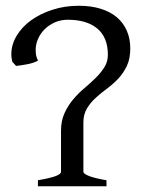

<svg xmlns="http://www.w3.org/2000/svg" viewBox="-20 -650 504 670"><path d="M112.3 0V-21Q154.8 -28.3 173.8 -35.4Q192.9 -42.5 192.9 -50.8V-193.4Q192.9 -228.5 205.1 -255.1Q217.3 -281.7 235.4 -303.2Q253.4 -324.7 274.7 -342.5Q295.9 -360.4 314 -378.2Q332 -396 344.2 -415.3Q356.4 -434.6 356.4 -459Q356.4 -519.5 319.6 -550.3Q282.7 -581.1 216.8 -581.1Q191.9 -581.1 171.1 -571.8Q150.4 -562.5 135.7 -547.9Q121.1 -533.2 112.8 -514.4Q104.5 -495.6 104.5 -476.6Q104.5 -465.3 106.2 -456.3Q107.9 -447.3 112.8 -438.5Q97.2 -430.2 77.6 -426.3Q58.1 -422.4 36.1 -419.9L22.9 -434.6Q22 -438.5 20.8 -445.8Q19.5 -453.1 19.5 -460.4Q19.5 -494.6 38.3 -525.6Q57.1 -556.6 89.1 -579.6Q121.1 -602.5 163.8 -616.2Q206.5 -629.9 254.9 -629.9Q297.9 -629.9 331.5 -619.4Q365.2 -608.9 387.9 -589.6Q410.6 -570.3 422.6 -542.7Q434.6 -515.1 434.6 -481Q434.6 -444.8 422.4 -419.4Q410.2 -394 392.1 -375Q374 -356 352.8 -340.3Q331.5 -324.7 313.5 -308.1Q295.4 -291.5 283.2 -271.2Q271 -251 271 -222.2V-50.8Q271 -43.5 291.3 -35.6Q311.5 -27.8 351.6 -21V0Z"/></svg>

Font: Gentium Plus APac
Style: Regular
Weight: 400
Designer: J. Victor Gaultney, Annie Olsen, Iska Routamaa, Becca Hirsbrunner
Foundry: SIL International
Version: Version 5.000